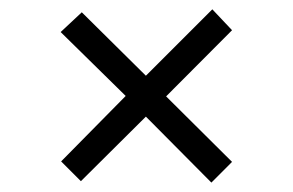

<svg xmlns="http://www.w3.org/2000/svg" viewBox="-20 -511 622 408"><path d="M429.2 -123 290 -263.2 151.9 -126 109.9 -168 247.1 -307.1 108.9 -442.9 153.8 -484.9 290 -350.1 431.2 -491.2 473.1 -446.8 333 -306.2 473.1 -167Z"/></svg>

Font: Literata Book
Style: Regular
Weight: 400
Designer: Latin by Veronika Burian and Jose Scaglione. Greek by Irene Vlachou. Cyrillic by Vera Evstafieva
Foundry: TypeTogether
Version: Version 2.003;PS 002.003;hotconv 1.0.88;makeotf.lib2.5.64775